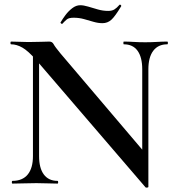

<svg xmlns="http://www.w3.org/2000/svg" viewBox="-20 -808 772 845"><path d="M125 -121V-602L152 -600V-121Q152 -68 173 -40Q194 -12 233 -12Q236 -12 236 -6Q236 0 233 0Q212 0 189.5 -1Q167 -2 140 -2Q111 -2 84.5 -1Q58 0 35 0Q32 0 32 -6Q32 -12 35 -12Q79 -12 102 -40Q125 -68 125 -121ZM633 14Q633 17 628 17.5Q623 18 621 17L140 -543Q104 -584 78.5 -598.5Q53 -613 29 -613Q26 -613 26 -619Q26 -625 29 -625Q48 -625 68 -624Q88 -623 105 -623Q135 -623 159.5 -624Q184 -625 197 -625Q210 -625 216 -613.5Q222 -602 246 -573L625 -127ZM633 -503V14L606 -16V-503Q606 -556 585.5 -584.5Q565 -613 525 -613Q523 -613 523 -619Q523 -625 525 -625Q546 -625 569 -623.5Q592 -622 619 -622Q645 -622 670 -623.5Q695 -625 716 -625Q719 -625 719 -619Q719 -613 716 -613Q676 -613 654.5 -584.5Q633 -556 633 -503ZM456 -760Q473 -760 483.5 -766.5Q494 -773 506 -787Q508 -789 511.5 -786Q515 -783 513 -780Q486 -735 469.5 -720.5Q453 -706 431 -706Q412 -706 391.5 -712Q371 -718 349.5 -724Q328 -730 304 -730Q283 -730 274 -722.5Q265 -715 254 -703Q252 -702 248.5 -705Q245 -708 247 -710Q255 -724 268 -741.5Q281 -759 298 -772Q315 -785 333 -785Q348 -785 368 -779Q388 -773 410.5 -766.5Q433 -760 456 -760Z"/></svg>

Font: Cormorant SemiBold
Style: Regular
Weight: 600
Designer: Christian Thalmann (Catharsis Fonts)
Foundry: Catharsis Fonts
Version: Version 4.000